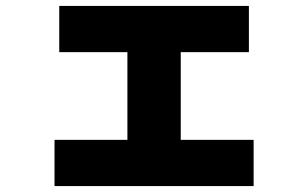

<svg xmlns="http://www.w3.org/2000/svg" viewBox="-20 -604 1040 648"><path d="M164 24V-132H410V-428H180V-584H820V-428H590V-132H836V24Z"/></svg>

Font: M PLUS 1 Black
Style: Regular
Weight: 900
Designer: Coji Morishita
Foundry: UNDERFOREST DESIGN
Version: Version 1.001